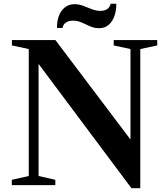

<svg xmlns="http://www.w3.org/2000/svg" viewBox="-20 -972 880 1008"><path d="M670 16 182.5 -636.5V-48L270.5 -28V0H42V-28L131 -48V-714.5L42.5 -733.5V-761.5H271L665 -239.5V-714.5L577 -733.5V-761.5H805.5V-733.5L716.5 -714.5V16ZM500 -824Q475 -824 452.8 -834Q430.5 -844 408.8 -853.8Q387 -863.5 363 -863.5Q340 -863.5 325.5 -853.2Q311 -843 308.5 -825.5H279Q279 -883.5 304.8 -916.8Q330.5 -950 370.5 -950Q395 -950 417.5 -941.2Q440 -932.5 462.2 -923.8Q484.5 -915 507 -915Q552 -915 561 -952.5H590.5Q590.5 -894 566.2 -859Q542 -824 500 -824Z"/></svg>

Font: Libre Caslon Text Medium
Style: Regular
Weight: 500
Designer: Pablo Impallari, Rodrigo Fuenzalida, Katja Schimmel
Foundry: Pablo Impallari, Rodrigo Fuenzalida
Version: Version 2.000